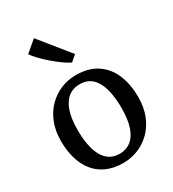

<svg xmlns="http://www.w3.org/2000/svg" viewBox="-210 -992 1004 1116"><g transform="rotate(-30 292.0 -434.0)"><path d="M33 -279.5Q33 -349.5 55 -403.8Q77 -458 114.8 -495Q152.5 -532 199.8 -551Q247 -570 297.5 -570Q385 -570 441 -531.5Q497 -493 523.8 -427.5Q550.5 -362 550.5 -279.5Q550.5 -209 528.5 -154.8Q506.5 -100.5 468.8 -63.5Q431 -26.5 383.8 -7.8Q336.5 11 286 11Q220.5 11 172.5 -11Q124.5 -33 93.8 -72.5Q63 -112 48 -164.8Q33 -217.5 33 -279.5ZM292.5 -46Q337.5 -46 369.2 -71Q401 -96 417.8 -146.2Q434.5 -196.5 434.5 -272Q434.5 -323.5 426.8 -367.5Q419 -411.5 402.5 -444.2Q386 -477 358.8 -495Q331.5 -513 292.5 -513Q247 -513 215 -488Q183 -463 166 -413Q149 -363 149 -287Q149 -235 157 -191Q165 -147 182 -114.5Q199 -82 226.5 -64Q254 -46 292.5 -46ZM316.5 -644.5Q297.5 -653 269 -673.2Q240.5 -693.5 210.2 -719.5Q180 -745.5 155.8 -770.8Q131.5 -796 120.5 -813.5L196 -877.5L357 -678L317.5 -644.5Z"/></g></svg>

Font: Merriweather Light 18pt
Style: Regular
Weight: 400
Version: Version 2.100